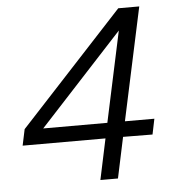

<svg xmlns="http://www.w3.org/2000/svg" viewBox="-53 -789 768 838"><g transform="rotate(-5 331.5 -370.0)"><path d="M353 0 391 -179H28L43 -250L496 -740H588L482 -246H611L597 -178L468 -179L430 0ZM124 -246H405L490 -643Z"/></g></svg>

Font: Be Vietnam Pro Light
Style: Italic
Weight: 300
Italic angle: -12°
Designer: Lam Bao, Tony Le, Vietanh Nguyen
Foundry: Yellow Type Foundry
Version: Version 1.002; ttfautohint (v1.8.3)